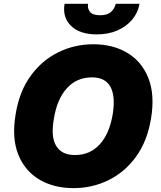

<svg xmlns="http://www.w3.org/2000/svg" viewBox="-20 -967 835 997"><path d="M764.2 -350.9Q744.3 -232.2 685.4 -152Q626.4 -71.7 542.3 -30.9Q458.1 9.9 362.2 9.9Q259.9 9.9 184.7 -34.4Q109.4 -78.8 74.9 -164.4Q40.5 -250 61.1 -373.6Q80.3 -492.2 139.2 -573.2Q198.2 -654.1 283 -695.7Q367.9 -737.2 464.5 -737.2Q566.1 -737.2 641.2 -692.5Q716.3 -647.7 750.5 -561.4Q784.8 -475.1 764.2 -350.9ZM565.3 -373.6Q580.3 -467.3 553.4 -516.3Q526.6 -565.3 457.4 -565.3Q378.6 -565.3 327.2 -508.7Q275.9 -452.1 259.9 -350.9Q242.9 -256 272 -209Q301.1 -161.9 369.3 -161.9Q447.1 -161.9 497.7 -217.2Q548.3 -272.4 565.3 -373.6ZM581 -947.4H704.5Q696.7 -901.3 666.7 -865.4Q636.7 -829.5 589.7 -808.9Q542.6 -788.4 483 -788.4Q393.1 -788.4 348.2 -833.3Q303.3 -878.2 315.3 -947.4H437.5Q432.9 -925.1 446.6 -906.4Q460.2 -887.8 500 -887.8Q538 -887.8 557.2 -905.9Q576.3 -924 581 -947.4Z"/></svg>

Font: Inter UI Black
Style: Italic
Weight: 900
Italic angle: -9.39999°
Designer: Rasmus Andersson
Foundry: rsms
Version: 3.2;8d6f07862